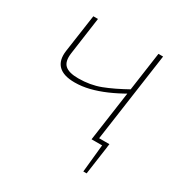

<svg xmlns="http://www.w3.org/2000/svg" viewBox="-148 -598 823 858"><g transform="rotate(30 264.0 -168.5)"><path d="M114 -480 87 -287Q81 -243 101 -224.5Q121 -206 170 -206Q231 -206 282.5 -225.5Q334 -245 402 -283V-261Q359 -236 318.5 -218.5Q278 -201 240 -191.5Q202 -182 165 -182Q107 -182 81 -208Q55 -234 62 -285L90 -480ZM450 -480 382 0H358L426 -480ZM438 -21 435 0H369L372 -21ZM436 -5 415 143H398L413 -5Z"/></g></svg>

Font: Exo 2 Thin
Style: Italic
Weight: 250
Italic angle: -8°
Designer: Natanael Gama
Foundry: Natanael Gama
Version: Version 2.010